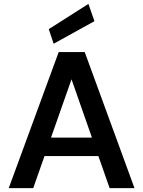

<svg xmlns="http://www.w3.org/2000/svg" viewBox="-20 -968 737 988"><path d="M25 0 282 -700H416L672 0H544L348 -560L151 0ZM140 -165 172 -260H517L549 -165ZM256 -743 231 -818 435 -948 466 -859Z"/></svg>

Font: DM Sans 12pt SemiBold
Style: Regular
Weight: 600
Version: Version 4.004;gftools[0.9.30]